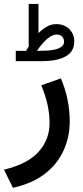

<svg xmlns="http://www.w3.org/2000/svg" viewBox="-39 -670 415 957"><path d="M90.8 -416.5Q94.2 -422.4 97.7 -427.7Q101.1 -433.1 104 -438V-650.4H152.8V-504.9Q173.3 -525.4 195.1 -537.6Q216.8 -549.8 241.2 -549.8Q280.8 -549.8 305.9 -525.4Q331.1 -501 331.1 -463.4Q331.1 -413.1 288.8 -389.2Q246.6 -365.2 167 -365.2H39.6V-416.5ZM166.5 -417Q227.1 -417 253.7 -429Q280.3 -440.9 280.3 -461.9Q280.3 -477.5 270.3 -487.8Q260.3 -498 243.7 -498Q221.7 -498 196.3 -476.3Q170.9 -454.6 145 -416.5ZM264.2 -279.3Q286.6 -228 297.6 -173.1Q308.6 -118.2 308.6 -64.9Q308.6 10.7 278.8 78.1Q249 145.5 186.5 194.8Q124 244.1 25.4 266.1L-19 175.8Q99.6 147 153.8 86.2Q208 25.4 208 -57.1Q208 -147.5 166.5 -244.6Z"/></svg>

Font: Vazir Medium FD-WOL
Style: Medium-FD-WOL
Weight: 500
Designer: Saber Rastikerdar
Foundry: Saber Rastikerdar
Version: Version 30.0.0